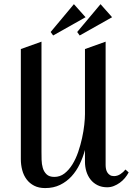

<svg xmlns="http://www.w3.org/2000/svg" viewBox="-20 -911 660 940"><path d="M609.9 -66.9Q602.5 -52.7 591.6 -39.6Q580.6 -26.4 566.7 -16.4Q552.7 -6.3 537.1 -0.2Q521.5 5.9 504.9 5.9Q478 5.9 457.5 -4.4Q437 -14.6 423.3 -32Q409.7 -49.3 402.8 -71.8Q396 -94.2 396 -119.1V-176.8Q386.2 -140.6 370.1 -107.2Q354 -73.7 330.1 -47.6Q306.2 -21.5 274.2 -5.9Q242.2 9.8 201.2 9.8Q169.9 9.8 147.5 -1.7Q125 -13.2 110.4 -32.7Q95.7 -52.2 88.9 -77.9Q82 -103.5 82 -131.8V-670.9L183.1 -707V-168Q183.1 -150.4 183.6 -128.9Q184.1 -107.4 189.5 -88.9Q194.8 -70.3 208 -57.6Q221.2 -44.9 246.1 -44.9Q273.9 -44.9 295.7 -61.8Q317.4 -78.6 334.2 -105.7Q351.1 -132.8 362.8 -167Q374.5 -201.2 381.8 -235.1Q389.2 -269 392.6 -300Q396 -331.1 396 -352.1V-670.9L497.1 -707V-103Q497.1 -93.3 499 -83.5Q501 -73.7 505.9 -66.2Q510.7 -58.6 518.6 -53.7Q526.4 -48.8 538.1 -48.8Q554.7 -48.8 569.6 -58.6Q584.5 -68.4 594.2 -81.1ZM240.2 -737.3 228 -754.4 341.8 -890.6 398.9 -826.7ZM370.1 -737.3 357.9 -754.4 472.2 -890.6 528.8 -826.7Z"/></svg>

Font: Redressed
Style: Regular
Weight: 400
Designer: Astigmatic (AOETI)
Foundry: Astigmatic (AOETI)
Version: Version 1.001